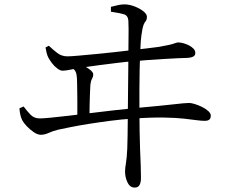

<svg xmlns="http://www.w3.org/2000/svg" viewBox="-20 -792 1040 869"><path d="M590 57Q568 57 557 33.5Q546 10 546 -16Q546 -31 550 -53.5Q554 -76 556 -119Q557 -138 557.5 -179Q558 -220 558.5 -272Q559 -324 559.5 -376.5Q560 -429 560.5 -472.5Q561 -516 561 -540Q561 -571 561.5 -601.5Q562 -632 562 -658Q562 -684 561 -699Q559 -722 540.5 -727.5Q522 -733 482 -739V-761Q500 -766 517 -769.5Q534 -773 549 -772Q569 -771 591.5 -762Q614 -753 629.5 -740.5Q645 -728 645 -716Q645 -702 637.5 -693.5Q630 -685 625 -662Q619 -631 617 -603.5Q615 -576 614 -542Q613 -516 612 -476Q611 -436 611 -388Q611 -340 611 -290Q611 -240 612 -195Q613 -150 614 -116Q616 -78 617 -41.5Q618 -5 618 13Q618 34 611.5 45.5Q605 57 590 57ZM330 -253Q330 -268 330 -291Q330 -314 330 -338Q330 -362 329.5 -382Q329 -402 329 -413Q329 -442 326 -456Q323 -470 315 -477.5Q307 -485 292 -492L295 -505Q311 -505 323 -504Q335 -503 350 -497Q360 -494 372 -487Q384 -480 393 -471.5Q402 -463 402 -455Q402 -445 396.5 -435.5Q391 -426 389 -408Q388 -388 387 -364.5Q386 -341 385.5 -313.5Q385 -286 385 -254ZM165 -182Q150 -182 132.5 -194Q115 -206 101 -221Q87 -236 81 -247Q75 -259 72 -272.5Q69 -286 68 -302L87 -310Q101 -291 117.5 -273.5Q134 -256 160 -256Q175 -256 210.5 -259.5Q246 -263 293.5 -268.5Q341 -274 392.5 -280.5Q444 -287 493.5 -292.5Q543 -298 583 -302Q651 -308 695.5 -312.5Q740 -317 767 -320Q794 -323 809.5 -324.5Q825 -326 836 -326Q846 -326 862 -321Q878 -316 894.5 -308Q911 -300 922.5 -289.5Q934 -279 934 -269Q934 -255 926.5 -250Q919 -245 908 -245Q892 -245 870 -248Q848 -251 812.5 -255Q777 -259 720.5 -260Q664 -261 578 -255Q532 -252 481.5 -245.5Q431 -239 383.5 -231.5Q336 -224 299 -216.5Q262 -209 243 -205Q219 -199 200.5 -190.5Q182 -182 165 -182ZM263 -472Q253 -472 239.5 -482Q226 -492 215 -506.5Q204 -521 198 -533Q194 -541 191 -553Q188 -565 186 -577L201 -585Q220 -567 239.5 -552Q259 -537 285 -537Q301 -537 334 -540Q367 -543 410 -547Q453 -551 498 -556Q543 -561 584.5 -566Q626 -571 657 -574.5Q688 -578 700 -580Q729 -585 746 -589Q763 -593 772 -596.5Q781 -600 787 -600Q796 -600 809.5 -596.5Q823 -593 835.5 -586.5Q848 -580 856 -571.5Q864 -563 864 -552Q864 -541 854.5 -536Q845 -531 830 -530Q814 -530 785.5 -528.5Q757 -527 722 -525Q687 -523 651.5 -520.5Q616 -518 587 -515Q556 -513 512 -507.5Q468 -502 424.5 -496.5Q381 -491 349 -486Q329 -483 303 -477.5Q277 -472 263 -472Z"/></svg>

Font: Noto Serif KR
Style: Regular
Weight: 400
Designer: Ryoko NISHIZUKA  (kana & ideographs); Frank Grießhammer (Latin, Greek & Cyrillic); Wenlong ZHANG  (bopomofo); Sandoll Co
Foundry: Adobe
Version: Version 2.003-H1;hotconv 1.1.1;makeotfexe 2.6.0